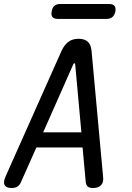

<svg xmlns="http://www.w3.org/2000/svg" viewBox="-45 -935 665 965"><path d="M172 -270H364L333 -611Q332 -617 328.5 -617Q325 -617 323 -611ZM370 -194H138L60 -19Q54 -5 43 2.5Q32 10 13 10Q-13 10 -21.5 -4.5Q-30 -19 -17 -48L265 -681Q279 -710 299 -725Q319 -740 350 -740Q381 -740 396.5 -725Q412 -710 415 -681L473 -48Q477 -19 463 -4.5Q449 10 423 10Q404 10 396 2.5Q388 -5 386 -19ZM245 -840Q226 -840 218.5 -849.5Q211 -859 215 -878Q218 -897 228.5 -906Q239 -915 258 -915H503Q522 -915 530 -906Q538 -897 535 -878Q531 -859 520 -849.5Q509 -840 490 -840Z"/></svg>

Font: Maple Mono
Style: Italic
Weight: 400
Italic angle: -10°
Monospace: yes
Designer: subframe7536
Version: Version 7.300